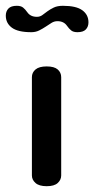

<svg xmlns="http://www.w3.org/2000/svg" viewBox="-40 -632 325 662"><path d="M121 -403Q147 -403 159 -392.5Q171 -382 171 -366V-27Q171 -12 159 -1Q147 10 121 10Q95 10 82.5 -1Q70 -12 70 -27V-366Q70 -382 82.5 -392.5Q95 -403 121 -403ZM177 -612Q223 -612 244 -596.5Q265 -581 265 -555Q265 -540 256 -530.5Q247 -521 227 -521Q213 -521 205.5 -527Q198 -533 191 -543Q180 -559 158 -559Q147 -559 137.5 -553Q128 -547 117.5 -540Q107 -533 95 -527Q83 -521 68 -521Q22 -521 1 -536.5Q-20 -552 -20 -578Q-20 -593 -11 -602.5Q-2 -612 18 -612Q32 -612 39.5 -606Q47 -600 54 -590Q65 -574 87 -574Q98 -574 106 -580Q114 -586 123.5 -593Q133 -600 145.5 -606Q158 -612 177 -612Z"/></svg>

Font: Sofadi One
Style: Regular
Weight: 400
Designer: Botjo Nikoltchev
Foundry: Botjo Nikoltchev
Version: Version 1.002